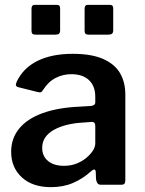

<svg xmlns="http://www.w3.org/2000/svg" viewBox="-20 -762 598 792"><path d="M228 -728V-637Q228 -627 223.5 -623Q219 -619 207 -619H128Q117 -619 113.5 -623Q110 -627 110 -635V-726Q110 -742 123 -742H215Q228 -742 228 -728ZM447 -728V-637Q447 -627 442 -623Q437 -619 425 -619H346Q336 -619 332.5 -623Q329 -627 329 -635V-726Q329 -742 342 -742H434Q447 -742 447 -728ZM355 -55Q322 -25 281.5 -7.5Q241 10 190 10Q114 10 70 -30.5Q26 -71 26 -136Q26 -191 59 -231.5Q92 -272 155 -295Q218 -318 307 -322L357 -325Q362 -326 367.5 -329Q373 -332 373 -340V-363Q373 -407 347 -431.5Q321 -456 274 -456Q240 -456 209.5 -440.5Q179 -425 157 -390Q153 -384 149.5 -382Q146 -380 137 -382L53 -403Q48 -405 46 -409Q44 -413 49 -425Q76 -482 135 -511Q194 -540 280 -540Q357 -540 405 -519Q453 -498 475 -460.5Q497 -423 497 -372V-20Q497 -9 493.5 -4.5Q490 0 480 0H395Q386 0 381.5 -7Q377 -14 376 -24L375 -54Q372 -71 355 -55ZM373 -242Q373 -260 358 -259L317 -256Q284 -254 254.5 -246.5Q225 -239 202.5 -226.5Q180 -214 167 -195.5Q154 -177 154 -152Q154 -118 178 -98Q202 -78 244 -78Q272 -78 295 -87Q318 -96 335 -110Q352 -124 362.5 -139.5Q373 -155 373 -171V-242Z"/></svg>

Font: Libre Franklin SemiBold
Style: Regular
Weight: 600
Designer: Pablo Impallari, Rodrigo Fuenzalida, Nhung Nguyen
Foundry: Impallari Type
Version: Version 3.000